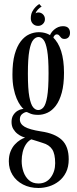

<svg xmlns="http://www.w3.org/2000/svg" viewBox="-20 -688 385 957"><path d="M171.5 249Q128 249 94.5 231.5Q61 214 42.5 184Q24 154 24 116Q24 88 32.5 67Q41 46 54 32Q67 18 80.8 9.5Q94.5 1 105 -2Q100.5 -3 89.8 -7.5Q79 -12 67 -21.2Q55 -30.5 46.2 -45Q37.5 -59.5 37.5 -80Q37.5 -101 46.5 -114.8Q55.5 -128.5 67.8 -135.8Q80 -143 89.5 -144Q91.5 -144.5 94.2 -144.8Q97 -145 97.5 -144.5Q91 -150 81.5 -163Q72 -176 63 -197Q54 -218 48 -247.8Q42 -277.5 42 -316.5Q42 -376.5 53.2 -417Q64.5 -457.5 83.5 -482Q102.5 -506.5 125.8 -517Q149 -527.5 173 -527.5Q215 -527.5 242.8 -503Q270.5 -478.5 284.8 -433.2Q299 -388 299 -325.5Q299 -267 288 -226.5Q277 -186 258.5 -161.5Q240 -137 217 -126.2Q194 -115.5 170.5 -115.5Q146.5 -115.5 132.8 -121.2Q119 -127 116 -128.5Q115.5 -129.5 114.8 -129.5Q114 -129.5 112.5 -129.5Q103.5 -129.5 91.2 -120.2Q79 -111 79 -93Q79 -70 103 -56Q127 -42 184.5 -33Q253.5 -23 288 9.2Q322.5 41.5 322.5 106Q322.5 144 309 171Q295.5 198 273.5 215.2Q251.5 232.5 224.8 240.8Q198 249 171.5 249ZM171.5 226.5Q210.5 226.5 232.8 196.8Q255 167 255 125.5Q255 79 240 56.2Q225 33.5 193 24.5Q181 20.5 170 17Q159 13.5 150.2 10.8Q141.5 8 136 6.5Q120 15 109.2 31.5Q98.5 48 93.2 69.5Q88 91 88 114.5Q88 142 96.8 167.8Q105.5 193.5 124 210Q142.5 226.5 171.5 226.5ZM170.5 -139.5Q185 -139.5 196.8 -153.2Q208.5 -167 215.2 -206.5Q222 -246 222 -323.5Q222 -397.5 215.2 -436.2Q208.5 -475 197.2 -489.2Q186 -503.5 172 -503.5Q158 -503.5 145.8 -489.2Q133.5 -475 126.2 -435.5Q119 -396 119 -321Q119 -244.5 126.2 -205.8Q133.5 -167 145.2 -153.2Q157 -139.5 170.5 -139.5ZM224 -494.5Q228 -521.5 248.8 -539.5Q269.5 -557.5 293.5 -557.5Q312 -557.5 320.5 -548.5Q329 -539.5 329 -524.5Q329 -510.5 321.5 -502.2Q314 -494 301 -494Q290.5 -494 285 -499.8Q279.5 -505.5 275.2 -511Q271 -516.5 262.5 -516.5Q256 -516.5 250.8 -510.2Q245.5 -504 245.5 -493.5ZM175.5 -668 187.5 -655Q179 -651 169.2 -640.8Q159.5 -630.5 157.5 -621.5Q162.5 -626 170.5 -626Q185 -626 194.5 -616.2Q204 -606.5 204 -592.5Q204 -578.5 194 -568.8Q184 -559 170 -559Q154 -559 143.8 -569.5Q133.5 -580 133.5 -596.5Q133.5 -616 140.8 -630Q148 -644 157.8 -653.5Q167.5 -663 175.5 -668Z"/></svg>

Font: Imbue 48pt
Style: Regular
Weight: 400
Designer: Tyler Finck
Foundry: Etcetera Type Company
Version: Version 1.102